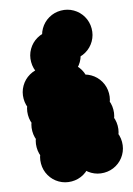

<svg xmlns="http://www.w3.org/2000/svg" viewBox="-195 -972 791 1144"><g transform="rotate(-15 200.0 -400.0)"><path d="M150 -50Q150 -91 170 -125.5Q190 -160 224.5 -180Q259 -200 300 -200Q341 -200 375.5 -180Q410 -160 430 -125.5Q450 -91 450 -50Q450 -9 430 25.5Q410 60 375.5 80Q341 100 300 100Q259 100 224.5 80Q190 60 170 25.5Q150 -9 150 -50ZM150 -150Q150 -191 170 -225.5Q190 -260 224.5 -280Q259 -300 300 -300Q341 -300 375.5 -280Q410 -260 430 -225.5Q450 -191 450 -150Q450 -109 430 -74.5Q410 -40 375.5 -20Q341 0 300 0Q259 0 224.5 -20Q190 -40 170 -74.5Q150 -109 150 -150ZM150 -250Q150 -291 170 -325.5Q190 -360 224.5 -380Q259 -400 300 -400Q341 -400 375.5 -380Q410 -360 430 -325.5Q450 -291 450 -250Q450 -209 430 -174.5Q410 -140 375.5 -120Q341 -100 300 -100Q259 -100 224.5 -120Q190 -140 170 -174.5Q150 -209 150 -250ZM150 -350Q150 -391 170 -425.5Q190 -460 224.5 -480Q259 -500 300 -500Q341 -500 375.5 -480Q410 -460 430 -425.5Q450 -391 450 -350Q450 -309 430 -274.5Q410 -240 375.5 -220Q341 -200 300 -200Q259 -200 224.5 -220Q190 -240 170 -274.5Q150 -309 150 -350ZM50 -450Q50 -491 70 -525.5Q90 -560 124.5 -580Q159 -600 200 -600Q241 -600 275.5 -580Q310 -560 330 -525.5Q350 -491 350 -450Q350 -409 330 -374.5Q310 -340 275.5 -320Q241 -300 200 -300Q159 -300 124.5 -320Q90 -340 70 -374.5Q50 -409 50 -450ZM-50 -450Q-50 -491 -30 -525.5Q-10 -560 24.5 -580Q59 -600 100 -600Q141 -600 175.5 -580Q210 -560 230 -525.5Q250 -491 250 -450Q250 -409 230 -374.5Q210 -340 175.5 -320Q141 -300 100 -300Q59 -300 24.5 -320Q-10 -340 -30 -374.5Q-50 -409 -50 -450ZM-50 -350Q-50 -391 -30 -425.5Q-10 -460 24.5 -480Q59 -500 100 -500Q141 -500 175.5 -480Q210 -460 230 -425.5Q250 -391 250 -350Q250 -309 230 -274.5Q210 -240 175.5 -220Q141 -200 100 -200Q59 -200 24.5 -220Q-10 -240 -30 -274.5Q-50 -309 -50 -350ZM-50 -250Q-50 -291 -30 -325.5Q-10 -360 24.5 -380Q59 -400 100 -400Q141 -400 175.5 -380Q210 -360 230 -325.5Q250 -291 250 -250Q250 -209 230 -174.5Q210 -140 175.5 -120Q141 -100 100 -100Q59 -100 24.5 -120Q-10 -140 -30 -174.5Q-50 -209 -50 -250ZM-50 -150Q-50 -191 -30 -225.5Q-10 -260 24.5 -280Q59 -300 100 -300Q141 -300 175.5 -280Q210 -260 230 -225.5Q250 -191 250 -150Q250 -109 230 -74.5Q210 -40 175.5 -20Q141 0 100 0Q59 0 24.5 -20Q-10 -40 -30 -74.5Q-50 -109 -50 -150ZM-50 -50Q-50 -91 -30 -125.5Q-10 -160 24.5 -180Q59 -200 100 -200Q141 -200 175.5 -180Q210 -160 230 -125.5Q250 -91 250 -50Q250 -9 230 25.5Q210 60 175.5 80Q141 100 100 100Q59 100 24.5 80Q-10 60 -30 25.5Q-50 -9 -50 -50ZM150 -750Q150 -791 170 -825.5Q190 -860 224.5 -880Q259 -900 300 -900Q341 -900 375.5 -880Q410 -860 430 -825.5Q450 -791 450 -750Q450 -709 430 -674.5Q410 -640 375.5 -620Q341 -600 300 -600Q259 -600 224.5 -620Q190 -640 170 -674.5Q150 -709 150 -750ZM50 -650Q50 -691 70 -725.5Q90 -760 124.5 -780Q159 -800 200 -800Q241 -800 275.5 -780Q310 -760 330 -725.5Q350 -691 350 -650Q350 -609 330 -574.5Q310 -540 275.5 -520Q241 -500 200 -500Q159 -500 124.5 -520Q90 -540 70 -574.5Q50 -609 50 -650Z"/></g></svg>

Font: TINY 5x3
Style: Regular
Weight: 400
Designer: Jack Halten Fahnestock
Foundry: Velvetyne Type Foundry
Version: Version 1.002